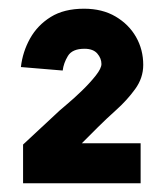

<svg xmlns="http://www.w3.org/2000/svg" viewBox="-20 -725 376 441"><path d="M124 -563 28 -571Q32 -606 49 -636.5Q66 -667 96.5 -686Q127 -705 173 -705Q215 -705 245.5 -687Q276 -669 292.5 -640Q309 -611 309 -576Q309 -546 290.5 -520.5Q272 -495 247.5 -473Q223 -451 204 -432L168 -396H303V-304H33V-393L105 -460Q114 -469 132 -484Q150 -499 168.5 -517Q187 -535 200 -551.5Q213 -568 213 -578Q213 -591 203.5 -602Q194 -613 174 -613Q146 -613 136 -596.5Q126 -580 124 -563Z"/></svg>

Font: Haskoy ExtraBold
Style: Regular
Weight: 800
Designer: Ertekin Erdin
Foundry: Ertekin Erdin
Version: Version 2.000; ttfautohint (v1.8.4.7-5d5b)